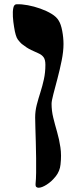

<svg xmlns="http://www.w3.org/2000/svg" viewBox="-20 -641 350 901"><path d="M161 240Q155 240 150.5 236.5Q146 233 147 220Q149 201 149.5 169.5Q150 138 149.5 100.5Q149 63 148 25.5Q147 -12 146 -42.5Q145 -73 145 -90Q145 -120 152.5 -149Q160 -178 169.5 -207.5Q179 -237 186 -269Q193 -301 193 -337Q193 -361 184.5 -372.5Q176 -384 161 -390.5Q146 -397 126 -406.5Q106 -416 82 -435Q75 -441 64 -455Q53 -469 46 -515Q42 -538 40.5 -562.5Q39 -587 42.5 -604Q46 -621 58 -621Q81 -622 110.5 -616.5Q140 -611 169.5 -600.5Q199 -590 222 -576Q245 -562 255 -545Q266 -528 272 -496Q278 -464 278 -434Q278 -400 269.5 -357.5Q261 -315 250 -273.5Q239 -232 230.5 -199.5Q222 -167 222 -154Q222 -121 230 -88.5Q238 -56 248 -21.5Q258 13 263.5 50.5Q269 88 264 131Q261 162 241.5 186.5Q222 211 199 225.5Q176 240 161 240Z"/></svg>

Font: Noto Rashi Hebrew Black
Style: Regular
Weight: 900
Version: Version 1.006